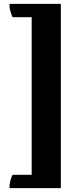

<svg xmlns="http://www.w3.org/2000/svg" viewBox="-20 -820 405 994"><path d="M29 154Q29 134 33 118Q37 102 45 85H144V-731H45Q37 -749 33 -764.5Q29 -780 29 -800H295V154Z"/></svg>

Font: Calistoga
Style: Regular
Weight: 400
Designer: Yvonne Schuttler, Eben Sorkin
Foundry: www.sorkintype.com
Version: Version 1.010; ttfautohint (v1.8.4.7-5d5b)